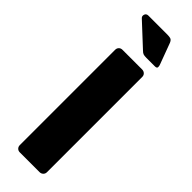

<svg xmlns="http://www.w3.org/2000/svg" viewBox="-301 -915 926 926"><g transform="rotate(45 162.0 -452.5)"><path d="M95 0Q84 0 77 -7Q70 -14 70 -25V-675Q70 -686 77 -693Q84 -700 95 -700H229Q240 -700 247.5 -693Q255 -686 255 -675V-25Q255 -14 247.5 -7Q240 0 229 0ZM204 -754Q190 -754 183 -756.5Q176 -759 168 -767L54 -873Q45 -881 49 -893Q53 -905 67 -905H196Q209 -905 218 -902.5Q227 -900 233 -886L272 -781Q276 -772 276 -763Q276 -754 262 -754Z"/></g></svg>

Font: Fz Rubik
Style: Bold
Weight: 700
Designer: Hubert and Fischer
Foundry: Hubert and Fischer
Version: Vit hóa bi FontZin.com